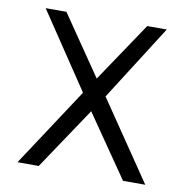

<svg xmlns="http://www.w3.org/2000/svg" viewBox="-73 -695 746 765"><g transform="rotate(10 300.0 -312.0)"><path d="M47 0 256 -318 51 -624H135L300 -383L462 -624H541L347 -319L564 0H474L301 -251L133 0Z"/></g></svg>

Font: Inconsolata Expanded
Style: Regular
Weight: 400
Width: 7
Monospace: yes
Designer: Raph Levien, Cyreal, Brenton Simpson
Foundry: Raph Levien, Cyreal, Google
Version: Version 3.000; ttfautohint (v1.8.2.53-6de2)